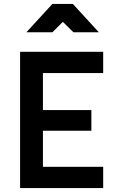

<svg xmlns="http://www.w3.org/2000/svg" viewBox="-20 -955 597 975"><path d="M82 0V-692H504V-584H198V-396H444V-291H198V-108H504V0ZM114 -791 246 -935H350L482 -791H353L299 -844L246 -791Z"/></svg>

Font: TypoPRO Titillium Maps
Style: 800 wt
Weight: 800
Designer: Campivisivi
Foundry: Accademia di Belle Arti di Urbino and students of MA course of Visual design
Version: Version 001.001